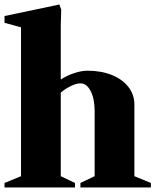

<svg xmlns="http://www.w3.org/2000/svg" viewBox="-32 -830 688 850"><path d="M-12 0V-20L61 -50V-709L-12 -729V-759L231 -810L239 -787L237 -718V-478Q265 -496 297 -506.5Q329 -517 355 -517Q416 -517 463 -498Q510 -479 536.5 -445Q563 -411 563 -366V-50L636 -20V0H324V-20L387 -50V-338Q387 -392 369.5 -426.5Q352 -461 324 -461Q306 -461 281.5 -449Q257 -437 237 -420V-50L300 -20V0Z"/></svg>

Font: Wittgenstein Black
Style: Regular
Weight: 900
Designer: Jörg Drees
Foundry: Jörg Drees
Version: Version 1.303; ttfautohint (v1.8.4.7-5d5b)